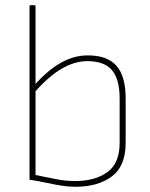

<svg xmlns="http://www.w3.org/2000/svg" viewBox="-20 -703 576 735"><path d="M269 12Q242 12 214 7.5Q186 3 156.5 -3.5Q127 -10 93 -15V-679Q93 -683 97 -683H112Q116 -683 116 -679V-33Q157 -25 193.5 -17.5Q230 -10 268 -10Q344 -10 391 -44Q438 -78 438 -156V-326Q438 -400 408.5 -434.5Q379 -469 314 -469Q266 -469 216 -440Q166 -411 110 -347V-375Q163 -435 213.5 -463Q264 -491 316 -491Q391 -491 426 -451Q461 -411 461 -327V-156Q461 -67 408 -27.5Q355 12 269 12Z"/></svg>

Font: Sofia Sans Thin
Style: Regular
Weight: 250
Designer: Botio Nikoltchev, Ani Petrova
Foundry: lettersoup
Version: Version 4.101